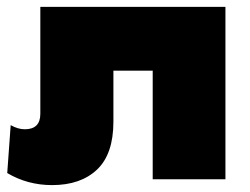

<svg xmlns="http://www.w3.org/2000/svg" viewBox="-20 -521 724 557"><path d="M131 16Q60 16 1 -19L11 -158Q32 -146 52 -146Q97 -146 97 -191V-501H634V-1H423V-316H309V-168Q309 -74 261.5 -29Q214 16 131 16Z"/></svg>

Font: Paytone One
Style: Regular
Weight: 400
Designer: Vernon Adams
Foundry: Vernon Adams
Version: Version 1.002; ttfautohint (v1.8.4.7-5d5b);gftools[0.9.23]